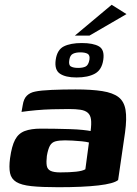

<svg xmlns="http://www.w3.org/2000/svg" viewBox="-20 -778 574 803"><path d="M224 5Q154 5 111.5 0.5Q69 -4 48 -17Q27 -30 22 -54Q17 -78 22 -116Q29 -167 43 -193.5Q57 -220 83.5 -230Q110 -240 151 -240Q177 -240 209 -239.5Q241 -239 272.5 -238Q304 -237 327 -234.5Q350 -232 359 -230Q363 -261 360.5 -279Q358 -297 347 -306.5Q336 -316 316.5 -319Q297 -322 268 -322Q234 -322 198.5 -321Q163 -320 130.5 -317Q98 -314 70 -310L75 -338Q79 -365 92.5 -378Q106 -391 127 -395Q150 -400 196.5 -402Q243 -404 296 -404Q363 -404 407.5 -397Q452 -390 475.5 -372Q499 -354 505 -318.5Q511 -283 503 -224L474 -25Q456 -10 391.5 -2.5Q327 5 224 5ZM232 -57Q272 -57 298.5 -60Q325 -63 337 -70L352 -182Q342 -185 322.5 -187Q303 -189 283.5 -190Q264 -191 252 -191Q228 -191 212.5 -187Q197 -183 189 -169Q181 -155 176 -126Q173 -101 175.5 -85.5Q178 -70 191.5 -63.5Q205 -57 232 -57ZM300 -454Q254 -454 230.5 -470Q207 -486 213 -528Q219 -570 247 -584Q275 -598 322 -598Q370 -598 394 -584Q418 -570 412 -528Q406 -486 377 -470Q348 -454 300 -454ZM307 -494Q327 -494 338.5 -500Q350 -506 354 -528Q357 -547 346.5 -553Q336 -559 316 -559Q297 -559 285 -553Q273 -547 270 -528Q266 -506 276.5 -500Q287 -494 307 -494ZM293 -629 447 -758 509 -719 354 -629Z"/></svg>

Font: Genos
Style: Bold Italic
Weight: 700
Italic angle: -8°
Version: Version 1.010